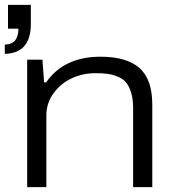

<svg xmlns="http://www.w3.org/2000/svg" viewBox="-33 -772 720 792"><path d="M-13.2 -549.8V-587.9Q18.1 -589.8 30.5 -606.7Q43 -623.5 43 -653.8H0V-752H94.2V-672.9Q94.2 -552.7 -13.2 -549.8ZM79.1 0V-525.9H142.1L148.9 -432.1H157.2Q231 -538.1 381.8 -538.1Q489.3 -538.1 542.2 -491.5Q595.2 -444.8 595.2 -340.8V0H516.1V-326.2Q516.1 -362.8 508.1 -389.4Q500 -416 487.3 -431.4Q474.6 -446.8 453.4 -455.6Q432.1 -464.4 410.9 -467.3Q389.6 -470.2 359.9 -470.2Q309.1 -470.2 263.4 -449.2Q217.8 -428.2 188 -387.5Q158.2 -346.7 158.2 -295.9V0Z"/></svg>

Font: Archivo Expanded Light
Style: Regular
Weight: 300
Width: 7
Designer: Hector Gatti
Foundry: Omnibus-Type
Version: Version 2.001